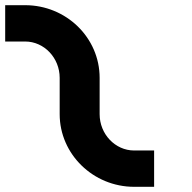

<svg xmlns="http://www.w3.org/2000/svg" viewBox="-20 -720 740 740"><path d="M574 0V-140H497C424 -140 364 -203 364 -280V-420C364 -575 235 -700 77 -700H0V-560H77C150 -560 210 -497 210 -420V-280C210 -126 339 0 497 0Z"/></svg>

Font: Generic Techno
Style: Regular
Weight: 400
Designer: NC Empire
Foundry: NC Empire
Version: Version 1.000;hotconv 1.0.109;makeotfexe 2.5.65596